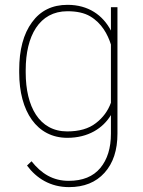

<svg xmlns="http://www.w3.org/2000/svg" viewBox="-20 -558 588 791"><path d="M59.1 -259.3C59.1 -98.1 132.3 9.8 257.3 9.8C343.8 9.8 404.3 -29.8 437 -84V-7.3C437 51.8 422.4 99.1 393.1 134.3C363.8 169.4 320.3 187 263.2 187C198.2 187 150.9 157.7 109.9 106.4L91.3 124C129.9 176.3 187.5 212.9 264.2 212.9C326.2 212.9 375 193.4 410.6 153.8C446.3 114.3 463.9 60.5 463.9 -7.3V-528.3H437V-432.1C403.8 -495.1 344.7 -538.1 258.3 -538.1C195.3 -538.1 146.5 -514.2 111.8 -466.3C76.7 -418.5 59.1 -353 59.1 -269.5ZM85.9 -269.5C85.9 -409.7 141.6 -511.7 257.8 -511.7C296.4 -511.7 327.6 -504.9 351.6 -490.7C399.4 -462.4 423.8 -416 437 -374.5V-134.8C424.8 -101.1 404.3 -73.2 375 -50.8C345.7 -27.8 306.2 -16.6 256.8 -16.6C141.6 -16.6 85.9 -119.1 85.9 -259.3Z"/></svg>

Font: Vazirmatn Thin
Style: Regular
Weight: 100
Designer: Saber Rastikerdar
Foundry: Saber Rastikerdar
Version: Version 33.003